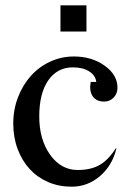

<svg xmlns="http://www.w3.org/2000/svg" viewBox="-20 -694 482 724"><path d="M419 -134Q403 -69 356.5 -29.5Q310 10 250 10Q202 10 161.5 -7.5Q121 -25 92 -56.5Q63 -88 46.5 -132Q30 -176 30 -228Q30 -281 48 -327.5Q66 -374 96.5 -408Q127 -442 169 -461.5Q211 -481 259 -481Q326 -481 374.5 -446.5Q423 -412 423 -363Q423 -341 408.5 -326Q394 -311 373 -311Q343 -311 329.5 -331Q316 -351 322 -385H343Q340 -410 316 -425Q292 -440 255 -440Q196 -440 162 -391Q128 -342 128 -255Q128 -168 169 -110.5Q210 -53 273 -53Q322 -53 355 -71.5Q388 -90 417 -135ZM208 -575V-674H306V-575Z"/></svg>

Font: Redaction
Style: Regular
Weight: 400
Designer: Jeremy Mickel / Forest Young
Foundry: MCKL
Version: Version 2.001; Redaction